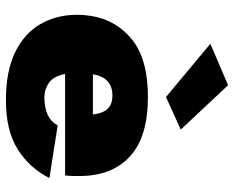

<svg xmlns="http://www.w3.org/2000/svg" viewBox="-91 -690 791 649"><g transform="rotate(90 304.5 -365.5)"><path d="M128 -681 268 -741 418 -581 308 -531ZM582 -137Q548 -70 485 -30Q422 10 318 10Q221 10 157 -21Q93 -52 61.5 -106.5Q30 -161 30 -230Q30 -243 31 -255Q32 -267 34 -279Q48 -364 114.5 -417Q181 -470 308 -470Q443 -470 509 -409Q575 -348 575 -239Q575 -233 575 -219.5Q575 -206 573 -190H230Q238 -150 260.5 -135Q283 -120 308 -120Q380 -120 404 -165ZM303 -350Q242 -350 231 -284H367Q363 -318 347.5 -334Q332 -350 303 -350Z"/></g></svg>

Font: Jost* Black
Style: Regular
Weight: 900
Version: Version 3.7